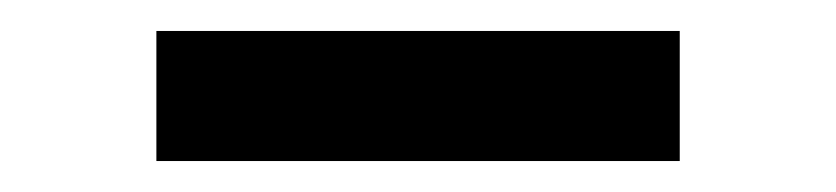

<svg xmlns="http://www.w3.org/2000/svg" viewBox="-20 -719 540 124"><path d="M81 -615V-699H419V-615Z"/></svg>

Font: Geologica Roman Medium
Style: Regular
Weight: 500
Designer: Sindre Bremnes, Frode Helland
Foundry: Monokrom Skriftforlag AS
Version: Version 1.010;gftools[0.9.28]